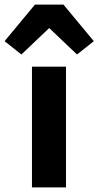

<svg xmlns="http://www.w3.org/2000/svg" viewBox="-70 -815 428 835"><path d="M0 0ZM69 0V-525H217V0ZM206 -795 338 -636 265 -578 144 -693 23 -578 -50 -636 82 -795Z"/></svg>

Font: Aneliza ExtraBold
Style: Regular
Weight: 800
Designer: Mike Abbink, Paul van der Laan, Pieter van Rosmalen
Foundry: Bold Monday
Version: Version 3.001;September 8, 2019;FontCreator 11.5.0.2425 64-b